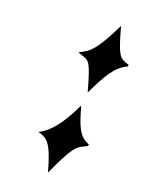

<svg xmlns="http://www.w3.org/2000/svg" viewBox="-99 -625 556 741"><g transform="rotate(15 179.5 -255.0)"><path d="M290 -91C250 -109 238 -146 223 -228C198 -187 152 -110 90 -87C125 -73 144 -65 166 55C233 -63 245 -67 276 -79C281 -81 284 -82 289 -84ZM359 -427C356 -428 359 -428 350 -431C322 -443 312 -450 292 -565C225 -454 204 -440 159 -424C163 -422 173 -417 176 -416C207 -403 212 -401 234 -283C281 -362 308 -402 357 -420Z"/></g></svg>

Font: Libertinus Serif
Style: Bold Italic
Weight: 700
Italic angle: -12°
Designer: Philipp H. Poll, Khaled Hosny
Foundry: Caleb Maclennan
Version: Version 7.050;RELEASE